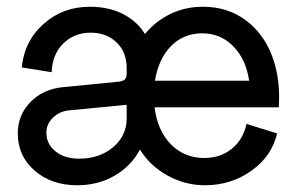

<svg xmlns="http://www.w3.org/2000/svg" viewBox="-20 -532 872 564"><path d="M582 12.2Q523.4 12.2 471.7 -16.6Q419.9 -45.4 391.1 -92.8Q365.7 -44.4 316.9 -16.1Q268.1 12.2 207 12.2Q130.9 12.2 81.5 -31Q32.2 -74.2 32.2 -140.1Q32.2 -193.8 69.1 -231.9Q106 -270 164.1 -275.9L328.1 -292Q341.8 -293.5 346.9 -299.1Q352.1 -304.7 352.1 -315.9V-332Q352.1 -378.9 322.3 -407.5Q292.5 -436 246.1 -436Q197.8 -436 165.5 -403.8Q133.3 -371.6 131.8 -319.8L43.9 -334Q51.3 -411.1 107.9 -461.7Q164.6 -512.2 244.1 -512.2Q298.8 -512.2 340.6 -491.2Q382.3 -470.2 405.8 -432.1Q436.5 -469.7 480.5 -491Q524.4 -512.2 576.2 -512.2Q648.4 -512.2 701.7 -472.7Q754.9 -433.1 779.8 -366Q804.7 -298.8 798.8 -216.8H434.1Q442.4 -148.4 481.9 -108.2Q521.5 -67.9 580.1 -67.9Q627.4 -67.9 660.9 -95Q694.3 -122.1 704.1 -168L793.9 -140.1Q778.8 -73.7 719 -30.8Q659.2 12.2 582 12.2ZM116.2 -142.1Q116.2 -108.9 143.1 -87.4Q169.9 -65.9 211.9 -65.9Q272.5 -65.9 312.3 -99.6Q352.1 -133.3 352.1 -184.1V-224.1L184.1 -208Q154.8 -205.1 135.5 -186.3Q116.2 -167.5 116.2 -142.1ZM435.1 -294.9H711.9Q702.6 -357.9 665.3 -396Q627.9 -434.1 574.2 -434.1Q519 -434.1 482.4 -396.7Q445.8 -359.4 435.1 -294.9Z"/></svg>

Font: Apfel Grotezk
Style: Regular
Weight: 400
Designer: Luigi Gorlero
Foundry: © 2023, Luigi Gorlero & Collletttivo
Version: Version 2.000;Glyphs 3.2 (3217)